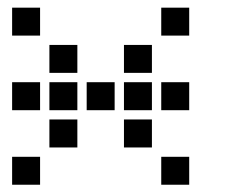

<svg xmlns="http://www.w3.org/2000/svg" viewBox="-20 -608 640 515"><path d="M13.5 -587.5Q12.5 -587.5 12.5 -587.5Q12.5 -587.5 12.5 -586.5V-513.5Q12.5 -512.5 12.5 -512.5Q12.5 -512.5 13.5 -512.5H86.5Q87.5 -512.5 87.5 -512.5Q87.5 -512.5 87.5 -513.5V-586.5Q87.5 -587.5 87.5 -587.5Q87.5 -587.5 86.5 -587.5ZM413.5 -587.5Q412.5 -587.5 412.5 -587.5Q412.5 -587.5 412.5 -586.5V-513.5Q412.5 -512.5 412.5 -512.5Q412.5 -512.5 413.5 -512.5H486.5Q487.5 -512.5 487.5 -512.5Q487.5 -512.5 487.5 -513.5V-586.5Q487.5 -587.5 487.5 -587.5Q487.5 -587.5 486.5 -587.5ZM113.5 -487.5Q112.5 -487.5 112.5 -487.5Q112.5 -487.5 112.5 -486.5V-413.5Q112.5 -412.5 112.5 -412.5Q112.5 -412.5 113.5 -412.5H186.5Q187.5 -412.5 187.5 -412.5Q187.5 -412.5 187.5 -413.5V-486.5Q187.5 -487.5 187.5 -487.5Q187.5 -487.5 186.5 -487.5ZM313.5 -487.5Q312.5 -487.5 312.5 -487.5Q312.5 -487.5 312.5 -486.5V-413.5Q312.5 -412.5 312.5 -412.5Q312.5 -412.5 313.5 -412.5H386.5Q387.5 -412.5 387.5 -412.5Q387.5 -412.5 387.5 -413.5V-486.5Q387.5 -487.5 387.5 -487.5Q387.5 -487.5 386.5 -487.5ZM13.5 -387.5Q12.5 -387.5 12.5 -387.5Q12.5 -387.5 12.5 -386.5V-313.5Q12.5 -312.5 12.5 -312.5Q12.5 -312.5 13.5 -312.5H86.5Q87.5 -312.5 87.5 -312.5Q87.5 -312.5 87.5 -313.5V-386.5Q87.5 -387.5 87.5 -387.5Q87.5 -387.5 86.5 -387.5ZM113.5 -387.5Q112.5 -387.5 112.5 -387.5Q112.5 -387.5 112.5 -386.5V-313.5Q112.5 -312.5 112.5 -312.5Q112.5 -312.5 113.5 -312.5H186.5Q187.5 -312.5 187.5 -312.5Q187.5 -312.5 187.5 -313.5V-386.5Q187.5 -387.5 187.5 -387.5Q187.5 -387.5 186.5 -387.5ZM213.5 -387.5Q212.5 -387.5 212.5 -387.5Q212.5 -387.5 212.5 -386.5V-313.5Q212.5 -312.5 212.5 -312.5Q212.5 -312.5 213.5 -312.5H286.5Q287.5 -312.5 287.5 -312.5Q287.5 -312.5 287.5 -313.5V-386.5Q287.5 -387.5 287.5 -387.5Q287.5 -387.5 286.5 -387.5ZM313.5 -387.5Q312.5 -387.5 312.5 -387.5Q312.5 -387.5 312.5 -386.5V-313.5Q312.5 -312.5 312.5 -312.5Q312.5 -312.5 313.5 -312.5H386.5Q387.5 -312.5 387.5 -312.5Q387.5 -312.5 387.5 -313.5V-386.5Q387.5 -387.5 387.5 -387.5Q387.5 -387.5 386.5 -387.5ZM413.5 -387.5Q412.5 -387.5 412.5 -387.5Q412.5 -387.5 412.5 -386.5V-313.5Q412.5 -312.5 412.5 -312.5Q412.5 -312.5 413.5 -312.5H486.5Q487.5 -312.5 487.5 -312.5Q487.5 -312.5 487.5 -313.5V-386.5Q487.5 -387.5 487.5 -387.5Q487.5 -387.5 486.5 -387.5ZM113.5 -287.5Q112.5 -287.5 112.5 -287.5Q112.5 -287.5 112.5 -286.5V-213.5Q112.5 -212.5 112.5 -212.5Q112.5 -212.5 113.5 -212.5H186.5Q187.5 -212.5 187.5 -212.5Q187.5 -212.5 187.5 -213.5V-286.5Q187.5 -287.5 187.5 -287.5Q187.5 -287.5 186.5 -287.5ZM313.5 -287.5Q312.5 -287.5 312.5 -287.5Q312.5 -287.5 312.5 -286.5V-213.5Q312.5 -212.5 312.5 -212.5Q312.5 -212.5 313.5 -212.5H386.5Q387.5 -212.5 387.5 -212.5Q387.5 -212.5 387.5 -213.5V-286.5Q387.5 -287.5 387.5 -287.5Q387.5 -287.5 386.5 -287.5ZM13.5 -187.5Q12.5 -187.5 12.5 -187.5Q12.5 -187.5 12.5 -186.5V-113.5Q12.5 -112.5 12.5 -112.5Q12.5 -112.5 13.5 -112.5H86.5Q87.5 -112.5 87.5 -112.5Q87.5 -112.5 87.5 -113.5V-186.5Q87.5 -187.5 87.5 -187.5Q87.5 -187.5 86.5 -187.5ZM413.5 -187.5Q412.5 -187.5 412.5 -187.5Q412.5 -187.5 412.5 -186.5V-113.5Q412.5 -112.5 412.5 -112.5Q412.5 -112.5 413.5 -112.5H486.5Q487.5 -112.5 487.5 -112.5Q487.5 -112.5 487.5 -113.5V-186.5Q487.5 -187.5 487.5 -187.5Q487.5 -187.5 486.5 -187.5Z"/></svg>

Font: Doto Black
Style: Regular
Weight: 900
Monospace: yes
Version: Version 1.000